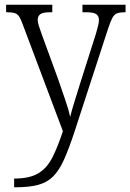

<svg xmlns="http://www.w3.org/2000/svg" viewBox="-20 -556 553 815"><path d="M40 202Q105 202 142 180Q179 158 202 113Q225 68 247 1L77 -451Q69 -474 61.5 -485.5Q54 -497 42 -500.5Q30 -504 9 -504H6V-536H202V-504H193Q163 -504 151.5 -496Q140 -488 140 -471Q140 -462 144.5 -447.5Q149 -433 158 -408L225 -225Q241 -179 256.5 -133.5Q272 -88 278 -60Q285 -89 295.5 -122.5Q306 -156 318 -195L387 -412Q392 -430 396 -445Q400 -460 400 -471Q400 -488 388.5 -496Q377 -504 346 -504H330V-536H513V-504H509Q489 -504 477 -499.5Q465 -495 457 -480Q449 -465 439 -435L297 1Q273 74 252 121Q231 168 205 193.5Q179 219 141 229Q103 239 45 239H40Z"/></svg>

Font: Noto Serif Tamil SemiCondensed Light
Style: Italic
Weight: 300
Width: 4
Italic angle: -12°
Designer: Indian Type Foundry, Tom Grace, and the Monotype Design Team
Foundry: Monotype Imaging Inc.
Version: Version 2.003; ttfautohint (v1.8.4.7-5d5b)